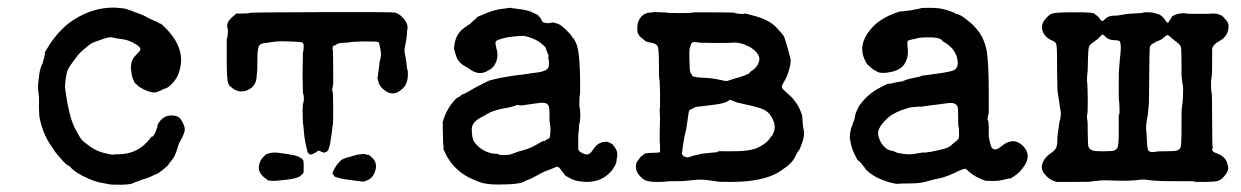

<svg xmlns="http://www.w3.org/2000/svg" viewBox="-20 -464 3322 514"><path d="M174 -409Q238 -451 307 -442Q321 -440 320 -439L333 -435Q333 -434 348 -429Q363 -424 369.5 -420Q376 -416 383 -413Q390 -410 393 -408.5Q396 -407 398 -406.5Q400 -406 404.5 -403Q409 -400 410 -400.5Q411 -401 419 -393Q481 -334 459 -270Q455 -257 445 -245Q435 -233 428 -229.5Q421 -226 420.5 -226.5Q420 -227 416.5 -225Q413 -223 413 -223Q413 -223 404 -219Q388 -211 357 -229L352 -232L340 -243L339 -244H340Q333 -259 333.5 -259.5Q334 -260 333 -263Q332 -266 332 -268.5Q332 -271 331 -277Q330 -283 331 -289Q332 -295 331.5 -295.5Q331 -296 334.5 -303.5Q338 -311 346 -319Q356 -328 356 -332.5Q356 -337 346 -344Q326 -357 308 -359Q290 -361 282 -363.5Q274 -366 257 -360Q240 -354 231.5 -351Q223 -348 208 -335Q193 -322 189 -317Q185 -312 173 -295.5Q161 -279 159 -270Q152 -237 155 -222L160 -190Q164 -172 165.5 -165Q167 -158 168 -155Q169 -149 171.5 -143Q174 -137 175.5 -132Q177 -127 186 -110.5Q195 -94 199.5 -89Q204 -84 221.5 -71.5Q239 -59 260.5 -54Q282 -49 283 -50Q284 -51 297 -51Q351 -51 384 -96Q387 -100 387 -98.5Q387 -97 389.5 -99.5Q392 -102 394 -106Q396 -110 396 -110Q403 -127 401.5 -127Q400 -127 403 -132Q416 -155 439 -155Q458 -155 465 -143Q478 -123 473.5 -110Q469 -97 464.5 -90Q460 -83 457 -74Q450 -47 440.5 -36Q431 -25 431 -23.5Q431 -22 418.5 -11.5Q406 -1 398.5 2Q391 5 383 9Q375 13 367 15Q359 17 355 19Q351 21 347 22Q343 23 336 26.5Q329 30 304.5 30.5Q280 31 270.5 29Q261 27 247.5 24.5Q234 22 213 12.5Q192 3 181 -5.5Q170 -14 170 -15Q170 -16 167.5 -18Q165 -20 164 -20Q159 -21 144.5 -37.5Q130 -54 128 -57Q126 -60 119 -71Q97 -100 87 -144Q85 -152 85 -158.5Q85 -165 84.5 -171Q84 -177 84.5 -190.5Q85 -204 83 -216.5Q81 -229 82.5 -243.5Q84 -258 84.5 -259Q85 -260 85 -263.5Q85 -267 86 -270Q87 -273 87 -275Q89 -283 91 -288Q93 -293 94 -294Q95 -298 96.5 -304Q98 -310 99.5 -315Q101 -320 99.5 -321Q98 -322 113 -345Q140 -386 174 -409Z M905 -41 915 -44Q920 -44 920 -45Q920 -46 922.5 -46Q925 -46 926 -47Q927 -48 929.5 -48Q932 -48 933.5 -49Q935 -50 936.5 -50Q938 -50 941.5 -50.5Q945 -51 949.5 -51.5Q954 -52 954.5 -52Q955 -52 958 -51Q960 -51 965 -49Q965 -52 974 -44Q991 -30 985 -8Q980 10 967.5 16.5Q955 23 949.5 22Q944 21 930 19.5Q916 18 904 16Q892 14 885.5 12Q879 10 877.5 9.5Q876 9 876 8.5Q876 8 874.5 7.5Q873 7 874 5.5Q875 4 871 4Q870 4 871 2Q872 0 870.5 0Q869 0 874 -10Q879 -20 886.5 -28.5Q894 -37 896 -37ZM769 -48 781 -44Q782 -44 782 -42.5Q782 -41 786 -41L790 -37Q793 -37 793 -20Q793 -3 792.5 -1.5Q792 0 790 1.5Q788 3 788 3.5Q788 4 787.5 4Q787 4 784 7Q776 14 744 17.5Q712 21 706.5 20Q701 19 700 19.5Q699 20 691 14Q671 -1 673 -17.5Q675 -34 684.5 -43.5Q694 -53 695.5 -52.5Q697 -52 699 -53Q709 -57 725 -55Q741 -53 750 -51.5Q759 -50 763.5 -49Q768 -48 769 -48ZM859 -63 854 -57Q854 -57 851.5 -57Q849 -57 849 -55.5Q849 -54 842.5 -57Q836 -60 833.5 -60.5Q831 -61 827 -57Q815 -50 812.5 -50.5Q810 -51 809 -50.5Q808 -50 808 -51Q808 -54 805 -54Q805 -55 804 -55.5Q803 -56 803 -58Q803 -60 802.5 -61.5Q802 -63 801.5 -65Q801 -67 800.5 -68.5Q800 -70 798.5 -78Q797 -86 796 -91Q794 -103 793 -118Q792 -133 791 -133L790 -168L791 -187Q792 -186 792 -188Q795 -200 792 -213L791 -214L790 -260V-265Q790 -267 790 -270L791 -323L793 -332Q792 -335 792.5 -335Q793 -335 793 -341.5Q793 -348 789.5 -350Q786 -352 756.5 -353Q727 -354 720.5 -353Q714 -352 708.5 -351.5Q703 -351 702.5 -350.5Q702 -350 690 -349Q678 -348 673.5 -341.5Q669 -335 669 -303.5Q669 -272 668 -268Q667 -264 667 -257Q665 -230 638 -221Q618 -215 601 -229Q597 -233 596 -233Q595 -232 591 -241Q587 -250 587 -301.5Q587 -353 587 -359L588 -363Q588 -363 588.5 -363.5Q589 -364 589 -365Q592 -390 588 -389Q588 -389 588.5 -398Q589 -407 602 -418.5Q615 -430 615 -428.5Q615 -427 618.5 -427.5Q622 -428 635 -428Q648 -428 648 -429.5Q648 -431 836 -431.5Q1024 -432 1035.5 -430.5Q1047 -429 1058 -417Q1075 -399 1070 -383Q1070 -381 1069 -369Q1068 -357 1065 -344Q1062 -331 1063.5 -322Q1065 -313 1066 -309Q1067 -305 1068 -296Q1069 -287 1069.5 -282.5Q1070 -278 1071 -276.5Q1072 -275 1072 -262Q1071 -240 1059 -228Q1035 -204 1011 -221Q1000 -229 994 -241L990 -258H991Q992 -257 992 -263Q992 -269 992.5 -269Q993 -269 994.5 -284Q996 -299 998.5 -308Q1001 -317 999 -328Q997 -339 996 -344.5Q995 -350 992.5 -351.5Q990 -353 965 -353Q940 -353 935.5 -352.5Q931 -352 926.5 -352Q922 -352 918 -351Q914 -350 900 -349.5Q886 -349 881.5 -345.5Q877 -342 875 -342Q873 -342 872 -341Q869 -334 870.5 -333Q872 -332 872 -280V-239Q868 -222 870 -220.5Q872 -219 872 -176Q872 -133 871 -130Q870 -127 869 -116Q868 -105 866.5 -97.5Q865 -90 864.5 -84Q864 -78 861.5 -71Q859 -64 859 -63Z M1200 -199Q1204 -203 1205 -202.5Q1206 -202 1212 -207Q1218 -212 1219.5 -212Q1221 -212 1223 -213Q1225 -214 1230.5 -217Q1236 -220 1241 -223Q1246 -226 1251.5 -229Q1257 -232 1258 -232.5Q1259 -233 1262 -234.5Q1265 -236 1266 -236.5Q1267 -237 1270 -238.5Q1273 -240 1273.5 -240.5Q1274 -241 1279 -243Q1284 -245 1284 -246Q1284 -247 1302 -251.5Q1320 -256 1328 -257Q1336 -258 1346 -260Q1356 -262 1371 -263.5Q1386 -265 1393.5 -266.5Q1401 -268 1419 -270Q1447 -274 1449 -286.5Q1451 -299 1447 -312L1448 -311L1449 -313Q1448 -318 1445 -324Q1442 -330 1442 -333Q1441 -339 1425.5 -350.5Q1410 -362 1383 -368Q1348 -367 1329 -362Q1310 -357 1307.5 -353.5Q1305 -350 1309 -334Q1316 -311 1305 -292Q1303 -288 1303 -288Q1303 -288 1298.5 -283.5Q1294 -279 1294 -279Q1294 -279 1288 -276Q1263 -259 1236 -280Q1230 -284 1226 -286Q1205 -297 1200 -318L1199 -321L1196 -331Q1194 -333 1197.5 -349.5Q1201 -366 1208.5 -375.5Q1216 -385 1216.5 -384.5Q1217 -384 1221 -388Q1225 -392 1226.5 -392Q1228 -392 1229.5 -394Q1231 -396 1234.5 -397.5Q1238 -399 1239.5 -401Q1241 -403 1244 -405.5Q1247 -408 1247 -408.5Q1247 -409 1251.5 -412Q1256 -415 1255.5 -416.5Q1255 -418 1280 -428Q1305 -438 1322 -440Q1339 -442 1343 -443Q1350 -443 1350 -442.5Q1350 -442 1360 -441Q1393 -437 1403 -432Q1413 -427 1414 -427L1421 -423L1422 -422Q1419 -420 1424 -420Q1424 -419 1425 -417.5Q1426 -416 1426.5 -416Q1427 -416 1427 -415.5Q1427 -415 1429.5 -410.5Q1432 -406 1433 -405Q1434 -404 1441.5 -402.5Q1449 -401 1451 -402.5Q1453 -404 1454 -403Q1455 -402 1456.5 -403Q1458 -404 1459 -403.5Q1460 -403 1460.5 -404Q1461 -405 1462 -404Q1463 -403 1471.5 -401Q1480 -399 1494 -385.5Q1508 -372 1510.5 -367Q1513 -362 1514 -362Q1515 -362 1515.5 -361Q1516 -360 1519 -355Q1533 -335 1533 -240V-215Q1531 -207 1531 -192.5Q1531 -178 1531 -177L1532 -176Q1535 -156 1532 -136Q1530 -133 1530 -126.5Q1530 -120 1530 -119.5Q1530 -119 1529 -112Q1528 -105 1528 -89Q1528 -73 1528 -70Q1526 -60 1539 -54Q1551 -48 1557 -52Q1563 -56 1569 -65Q1575 -75 1584 -80Q1590 -82 1589.5 -82.5Q1589 -83 1598 -84L1603 -85Q1611 -83 1616 -80Q1621 -77 1621 -76.5Q1621 -76 1624 -72Q1635 -59 1632 -43Q1631 -40 1630.5 -33Q1630 -26 1625 -18.5Q1620 -11 1619 -9Q1618 -7 1614 -3Q1584 28 1537 22Q1521 21 1506.5 13.5Q1492 6 1491.5 4Q1491 2 1488 -1Q1485 -4 1482 -9Q1475 -20 1468.5 -17Q1462 -14 1453 -10.5Q1444 -7 1438.5 -5Q1433 -3 1418 5.5Q1403 14 1395 17Q1387 20 1387 20Q1376 30 1315 30Q1300 30 1296 29.5Q1292 29 1280 27.5Q1268 26 1248 17Q1197 -4 1173 -52Q1166 -66 1167 -67.5Q1168 -69 1167 -75.5Q1166 -82 1166 -94.5Q1166 -107 1165.5 -113.5Q1165 -120 1165.5 -127Q1166 -134 1165 -134Q1164 -134 1166 -140Q1176 -174 1200 -199ZM1450 -176Q1448 -186 1440 -188Q1432 -190 1420.5 -188Q1409 -186 1403 -185.5Q1397 -185 1385.5 -183Q1374 -181 1369.5 -182.5Q1365 -184 1360 -181.5Q1355 -179 1341 -176Q1303 -170 1287 -160.5Q1271 -151 1270 -151Q1269 -151 1263 -147Q1243 -135 1243 -118Q1243 -101 1246.5 -90.5Q1250 -80 1265 -68Q1286 -52 1313 -52Q1314 -52 1315 -50.5Q1316 -49 1329 -49Q1342 -49 1348 -51Q1362 -56 1364 -57Q1366 -58 1383 -62.5Q1400 -67 1417.5 -77.5Q1435 -88 1435.5 -86.5Q1436 -85 1441.5 -89Q1447 -93 1449.5 -93Q1452 -93 1453 -105Q1454 -117 1453.5 -122Q1453 -127 1452.5 -132Q1452 -137 1451.5 -137.5Q1451 -138 1451 -155.5Q1451 -173 1450 -176Z M1747 -219 1746 -244Q1746 -251 1745 -252.5Q1744 -254 1744 -293.5Q1744 -333 1740.5 -340Q1737 -347 1726 -349Q1715 -351 1711 -352.5Q1707 -354 1706 -355.5Q1705 -357 1698 -362Q1686 -371 1686 -385Q1686 -399 1688 -403.5Q1690 -408 1690 -409Q1690 -410 1693 -414Q1696 -418 1695.5 -418Q1695 -418 1696 -419Q1706 -429 1717.5 -430Q1729 -431 1731 -431.5Q1733 -432 1739 -431.5Q1745 -431 1751 -431Q1763 -431 1765.5 -430Q1768 -429 1799.5 -429Q1831 -429 1834 -430L1835 -431H1870H1878Q1946 -431 1947.5 -429.5Q1949 -428 1960 -427Q1971 -426 1972 -427.5Q1973 -429 1994 -423Q2038 -412 2058 -391Q2078 -370 2079.5 -364.5Q2081 -359 2082 -357Q2083 -355 2083.5 -352.5Q2084 -350 2085 -347.5Q2086 -345 2087 -341Q2088 -337 2090 -330Q2092 -323 2093 -318.5Q2094 -314 2095 -312Q2099 -302 2093.5 -281Q2088 -260 2080 -247Q2072 -234 2073 -230Q2075 -225 2089 -213Q2116 -191 2127 -156Q2128 -153 2128.5 -141.5Q2129 -130 2129.5 -128Q2130 -126 2130.5 -121.5Q2131 -117 2131.5 -117Q2132 -117 2132.5 -107.5Q2133 -98 2127 -80.5Q2121 -63 2117 -59Q2113 -55 2111 -49Q2102 -28 2079 -13Q2076 -11 2069 -6Q2035 17 1970 22Q1959 22 1958.5 22.5Q1958 23 1934 23Q1910 23 1905.5 22.5Q1901 22 1900.5 22Q1900 22 1894.5 21Q1889 20 1872.5 18Q1856 16 1842 17.5Q1828 19 1821.5 19.5Q1815 20 1812 20.5Q1809 21 1787.5 21Q1766 21 1763 22Q1760 23 1738.5 23Q1717 23 1708.5 19Q1700 15 1692 6Q1678 -10 1684 -28Q1685 -32 1685.5 -31.5Q1686 -31 1690.5 -38Q1695 -45 1698 -46.5Q1701 -48 1701.5 -48.5Q1702 -49 1702 -49L1703 -50Q1702 -52 1709.5 -53.5Q1717 -55 1730.5 -55Q1744 -55 1746 -56.5Q1748 -58 1747 -66Q1747 -80 1746.5 -81.5Q1746 -83 1746 -93Q1746 -115 1747 -147L1746 -170L1747 -178ZM1932 -249 1958 -257Q1960 -257 1960 -257.5Q1960 -258 1961 -258Q1962 -258 1963 -258.5Q1964 -259 1970.5 -261Q1977 -263 1977 -263.5Q1977 -264 1981.5 -265.5Q1986 -267 1986.5 -269Q1987 -271 1996 -277Q2005 -283 2010 -294Q2020 -315 1995 -333Q1989 -338 1983.5 -340Q1978 -342 1975.5 -343.5Q1973 -345 1971.5 -345.5Q1970 -346 1962.5 -348Q1955 -350 1947 -350Q1939 -350 1937.5 -349.5Q1936 -349 1893 -349Q1850 -349 1845 -351Q1832 -354 1829 -343Q1828 -339 1826.5 -334.5Q1825 -330 1825.5 -308.5Q1826 -287 1826.5 -280Q1827 -273 1828.5 -269.5Q1830 -266 1831 -265.5Q1832 -265 1832 -264Q1832 -257 1860 -256Q1888 -255 1906 -250.5Q1924 -246 1927.5 -247.5Q1931 -249 1932 -249ZM1931 -59Q1987 -58 2010.5 -69.5Q2034 -81 2044 -98L2047 -101Q2054 -112 2054 -124.5Q2054 -137 2044.5 -152.5Q2035 -168 2016.5 -174Q1998 -180 1975.5 -184.5Q1953 -189 1947 -192Q1936 -197 1934 -196.5Q1932 -196 1928.5 -193.5Q1925 -191 1922 -190Q1919 -189 1911.5 -187Q1904 -185 1883 -182.5Q1862 -180 1858.5 -179.5Q1855 -179 1849 -178.5Q1843 -178 1840 -176.5Q1837 -175 1832 -172.5Q1827 -170 1825.5 -168.5Q1824 -167 1823 -159Q1822 -151 1820.5 -141Q1819 -131 1818 -124Q1817 -117 1814.5 -107.5Q1812 -98 1811 -91Q1810 -84 1809 -78.5Q1808 -73 1807.5 -67Q1807 -61 1806 -56.5Q1805 -52 1806 -51Q1807 -50 1808.5 -47.5Q1810 -45 1816.5 -43.5Q1823 -42 1824 -43Q1825 -44 1826 -44Q1827 -44 1827 -44.5Q1827 -45 1829.5 -45Q1832 -45 1832 -45.5Q1832 -46 1833 -46Q1834 -46 1834 -46.5Q1834 -47 1835 -47Q1836 -47 1837 -47.5Q1838 -48 1844 -49Q1850 -50 1854.5 -51.5Q1859 -53 1873 -54Q1887 -55 1888 -55.5Q1889 -56 1895 -56Q1901 -56 1901 -58Q1901 -60 1931 -59Z M2264 -137 2266 -140Q2266 -140 2267 -144Q2268 -148 2268.5 -150Q2269 -152 2269 -152.5Q2269 -153 2269.5 -155Q2270 -157 2270 -158Q2270 -159 2271.5 -162.5Q2273 -166 2273 -166L2279 -179Q2302 -213 2339 -231Q2358 -241 2359.5 -240Q2361 -239 2366 -240.5Q2371 -242 2372 -242Q2373 -242 2376 -243Q2379 -244 2381 -244Q2383 -244 2384.5 -244.5Q2386 -245 2391 -245.5Q2396 -246 2397.5 -247Q2399 -248 2401 -248.5Q2403 -249 2405 -250Q2407 -251 2413 -252.5Q2419 -254 2419 -254L2438 -258Q2445 -259 2445 -260Q2445 -261 2445.5 -261Q2446 -261 2454 -262Q2462 -263 2482 -266Q2532 -272 2538 -279Q2544 -286 2544 -294Q2544 -332 2503 -354L2502 -355V-356Q2495 -364 2468 -364Q2437 -364 2430 -360Q2412 -357 2410 -354Q2408 -348 2410 -335Q2413 -311 2401 -292Q2391 -277 2366 -271.5Q2341 -266 2329.5 -271.5Q2318 -277 2311 -283.5Q2304 -290 2302.5 -291Q2301 -292 2296 -302Q2275 -343 2311 -386Q2336 -416 2385 -432Q2391 -434 2391.5 -433.5Q2392 -433 2398.5 -434Q2405 -435 2406 -435Q2407 -435 2411 -435.5Q2415 -436 2419.5 -436.5Q2424 -437 2424.5 -437.5Q2425 -438 2429 -438.5Q2433 -439 2435 -439.5Q2437 -440 2441.5 -441Q2446 -442 2447 -442.5Q2448 -443 2472.5 -443Q2497 -443 2516.5 -436.5Q2536 -430 2536.5 -428.5Q2537 -427 2543.5 -426Q2550 -425 2566.5 -412.5Q2583 -400 2589 -392.5Q2595 -385 2598 -382Q2614 -362 2620.5 -332.5Q2627 -303 2627 -213V-161Q2622 -145 2624.5 -142.5Q2627 -140 2627 -119V-98Q2632 -72 2635.5 -68Q2639 -64 2645 -64Q2651 -64 2663 -74Q2694 -99 2720 -72Q2744 -46 2717 -13Q2708 -1 2696 7Q2684 15 2682.5 14Q2681 13 2675 15Q2669 17 2662.5 18Q2656 19 2651.5 20Q2647 21 2619 20Q2588 10 2568 -10Q2564 -15 2548 -7Q2513 10 2496.5 13Q2480 16 2462 21.5Q2444 27 2417.5 27Q2391 27 2385 28Q2379 29 2361 24Q2322 13 2299 -9Q2296 -12 2296.5 -12.5Q2297 -13 2294.5 -15.5Q2292 -18 2290.5 -20.5Q2289 -23 2283.5 -29Q2278 -35 2277 -34.5Q2276 -34 2267 -52.5Q2258 -71 2255 -96L2256 -110Q2257 -110 2257.5 -115.5Q2258 -121 2258.5 -121Q2259 -121 2260 -124.5Q2261 -128 2262.5 -131.5Q2264 -135 2264 -136Q2264 -137 2264 -137ZM2544 -177Q2539 -191 2518 -188Q2497 -185 2488.5 -184Q2480 -183 2467.5 -181.5Q2455 -180 2450 -179Q2445 -178 2441.5 -178.5Q2438 -179 2437 -178.5Q2436 -178 2426.5 -177.5Q2417 -177 2411.5 -175Q2406 -173 2393 -169Q2367 -159 2353 -145Q2339 -131 2333.5 -119.5Q2328 -108 2333.5 -93.5Q2339 -79 2347 -71.5Q2355 -64 2357.5 -63.5Q2360 -63 2363.5 -61.5Q2367 -60 2369.5 -60Q2372 -60 2377 -57Q2382 -54 2399 -52Q2416 -50 2428 -52Q2440 -54 2445 -55L2455 -56Q2455 -55 2459.5 -56Q2464 -57 2467 -57Q2470 -57 2472 -57.5Q2474 -58 2476 -58.5Q2478 -59 2483.5 -60Q2489 -61 2497 -63Q2505 -65 2508.5 -66Q2512 -67 2516 -68.5Q2520 -70 2520 -70.5Q2520 -71 2523 -72.5Q2526 -74 2527 -75.5Q2528 -77 2536 -83Q2544 -89 2546 -93Q2548 -97 2547.5 -105.5Q2547 -114 2547 -119Q2547 -124 2546 -124.5Q2545 -125 2545 -149.5Q2545 -174 2544 -177Z M3209 -428Q3208 -428 3207 -428ZM2793 -357Q2776 -366 2771 -381.5Q2766 -397 2776.5 -410.5Q2787 -424 2796 -427.5Q2805 -431 2850 -431Q2911 -432 2911 -426Q2911 -426 2916 -422.5Q2921 -419 2924 -414Q2930 -406 2932.5 -408Q2935 -410 2935 -410Q2935 -410 2939 -413.5Q2943 -417 2943 -417Q2952 -422 2961 -422Q2970 -422 2975.5 -423Q2981 -424 2984.5 -424.5Q2988 -425 2993 -426Q2998 -427 3017.5 -428Q3037 -429 3042 -430Q3040 -431 3042 -431Q3062 -432 3073 -428.5Q3084 -425 3085 -424.5Q3086 -424 3091 -420Q3096 -416 3101 -408Q3106 -400 3108.5 -404.5Q3111 -409 3111 -409.5Q3111 -410 3114 -413.5Q3117 -417 3116.5 -418.5Q3116 -420 3123 -423Q3130 -426 3134 -427Q3138 -428 3144 -428.5Q3150 -429 3151 -428.5Q3152 -428 3158 -427.5Q3164 -427 3166.5 -427Q3169 -427 3195.5 -427Q3222 -427 3224.5 -427.5Q3227 -428 3231.5 -427.5Q3236 -427 3238 -427Q3240 -427 3245 -424.5Q3250 -422 3251 -422Q3252 -422 3258 -415Q3269 -405 3269 -394Q3269 -367 3244 -354Q3228 -345 3225 -334Q3225 -332 3225 -297Q3225 -262 3223.5 -257Q3222 -252 3222 -236.5Q3222 -221 3223.5 -217Q3225 -213 3225 -142.5Q3225 -72 3226.5 -69.5Q3228 -67 3226.5 -67Q3225 -67 3225 -63.5Q3225 -60 3227.5 -58.5Q3230 -57 3230.5 -56.5Q3231 -56 3236 -54Q3263 -45 3267 -21Q3267 -17 3268 -16Q3269 -15 3267 -8Q3265 -1 3256.5 9Q3248 19 3237.5 21Q3227 23 3202.5 23Q3178 23 3178 22.5Q3178 22 3176.5 21.5Q3175 21 3133 21Q3091 21 3085 20.5Q3079 20 3070 19.5Q3061 19 3051.5 17.5Q3042 16 3033 17Q3005 21 2969 19.5Q2933 18 2922.5 19.5Q2912 21 2907.5 21Q2903 21 2902 22Q2901 23 2850 23H2809Q2793 19 2783 9Q2767 -6 2769 -20Q2773 -41 2795 -55Q2801 -59 2805.5 -65Q2810 -71 2810.5 -85.5Q2811 -100 2811 -100Q2812 -105 2814 -122Q2816 -139 2818 -144Q2821 -159 2819.5 -166.5Q2818 -174 2817.5 -177.5Q2817 -181 2816 -188L2811 -221L2810 -266Q2810 -334 2808.5 -342Q2807 -350 2802.5 -352.5Q2798 -355 2797 -355.5Q2796 -356 2793 -357ZM2978 -353Q2977 -356 2963 -356.5Q2949 -357 2942.5 -363Q2936 -369 2933.5 -371Q2931 -373 2925 -366Q2919 -359 2909 -352.5Q2899 -346 2896 -340.5Q2893 -335 2892.5 -302.5Q2892 -270 2891 -266Q2890 -262 2890 -251Q2890 -240 2891 -241L2892 -203Q2892 -161 2891 -159.5Q2890 -158 2890 -150.5Q2890 -143 2891 -142Q2892 -141 2892 -107.5Q2892 -74 2894.5 -69.5Q2897 -65 2902.5 -62Q2908 -59 2933.5 -59Q2959 -59 2964 -61.5Q2969 -64 2972 -69.5Q2975 -75 2975 -117V-157H2976Q2977 -159 2977 -164Q2977 -169 2977 -168V-176Q2977 -179 2976.5 -186.5Q2976 -194 2975.5 -194.5Q2975 -195 2975 -235.5Q2975 -276 2975.5 -276.5Q2976 -277 2976.5 -287Q2977 -297 2979.5 -320.5Q2982 -344 2978 -353ZM3070 -349Q3059 -345 3058 -336.5Q3057 -328 3056.5 -258.5Q3056 -189 3055.5 -186Q3055 -183 3054 -170Q3053 -157 3052 -152Q3047 -128 3048.5 -114.5Q3050 -101 3050.5 -85.5Q3051 -70 3053 -63.5Q3055 -57 3064.5 -57Q3074 -57 3075 -58Q3076 -59 3101 -59Q3126 -59 3132 -61.5Q3138 -64 3140.5 -69.5Q3143 -75 3143 -124Q3143 -173 3143.5 -173Q3144 -173 3144.5 -179.5Q3145 -186 3145.5 -186.5Q3146 -187 3147 -207.5Q3148 -228 3146.5 -235.5Q3145 -243 3144.5 -248.5Q3144 -254 3143.5 -256Q3143 -258 3143 -294.5Q3143 -331 3141.5 -337.5Q3140 -344 3131 -350.5Q3122 -357 3114 -364.5Q3106 -372 3103 -369.5Q3100 -367 3099 -366.5Q3098 -366 3093 -361.5Q3088 -357 3080.5 -354.5Q3073 -352 3073 -351.5Q3073 -351 3070 -349Z"/></svg>

Font: TT2020 Style E
Style: Regular
Weight: 400
Version: Version 00.2